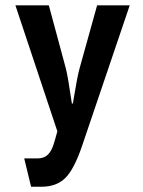

<svg xmlns="http://www.w3.org/2000/svg" viewBox="-20 -585 540 724"><path d="M38.1 -564.9H164.1L228 -328.1Q235.8 -299.3 251 -194.8H254.9L258.3 -215.8Q272 -299.3 280.3 -328.1L346.2 -564.9H469.2L289.1 -33.7Q259.8 52.2 227.1 85.4Q193.4 119.1 137.2 119.1H97.2L71.3 12.2H123Q157.7 12.2 173.8 -20.5Q181.6 -35.6 188 -60.1L196.3 -89.8Z"/></svg>

Font: BIZ UDGothic
Style: Bold
Weight: 700
Monospace: yes
Designer: TypeBank Co., Ltd.
Foundry: Morisawa Inc.
Version: Version 1.05